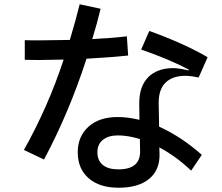

<svg xmlns="http://www.w3.org/2000/svg" viewBox="-20 -837 1040 899"><path d="M580 -577Q519 -570 385 -562Q304 -311 186 -90L92 -135Q205 -336 278 -558Q196 -556 159 -556Q115 -556 96 -557V-649Q114 -648 162 -648Q209 -648 307 -650Q338 -754 353 -817L451 -796Q434 -725 412 -654Q511 -659 574 -667ZM725 -244Q829 -197 925 -112L875 -38Q806 -104 726 -147L727 -117Q729 -42 679 0Q629 42 535 42Q446 42 395 -2.5Q344 -47 344 -124Q344 -198 394 -243.5Q444 -289 531 -289Q578 -289 633 -276L632 -349Q631 -432 673.5 -475Q716 -518 791 -518Q819 -518 863 -507L864 -511Q774 -559 641 -605L679 -692Q753 -666 826.5 -633Q900 -600 952 -569L910 -474Q873 -482 848 -482Q787 -482 754.5 -449.5Q722 -417 723 -352ZM635 -186Q579 -203 533 -203Q487 -203 461.5 -182Q436 -161 436 -124Q436 -86 461 -65Q486 -44 535 -44Q637 -44 636 -129Z"/></svg>

Font: IBM Plex Sans JP Medium
Style: Regular
Weight: 500
Designer: Mike Abbink; Paul van der Laan; Pieter van Rosmalen; Wujin Sim; Yejin Wi; Jinhee Kim; Boomi Park; Yona Kim; Kichan Ma
Foundry: Sandoll Inc.
Version: Version 1.001